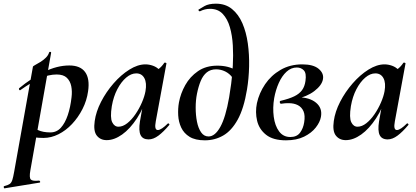

<svg xmlns="http://www.w3.org/2000/svg" viewBox="-92 -749 2261 1044"><path d="M-67 275Q-70 276 -71.5 270Q-73 264 -69 263Q-49 258 -39.5 251.5Q-30 245 -25 229.5Q-20 214 -15 185L87 -386Q87 -389 99 -395.5Q111 -402 127.5 -412Q144 -422 157.5 -435.5Q171 -449 175 -464Q177 -468 182 -467Q187 -466 186 -462L73 178Q66 217 75.5 227Q85 237 120 233Q124 233 126 238Q128 243 123 244ZM145 1Q120 1 95.5 -2Q71 -5 57 -8L67 -70Q88 -54 115 -41.5Q142 -29 182 -29Q216 -29 239 -54.5Q262 -80 276.5 -123Q291 -166 297 -220Q301 -252 295.5 -280Q290 -308 271.5 -326Q253 -344 216 -344Q172 -344 125 -322.5Q78 -301 20 -260Q16 -256 12.5 -261Q9 -266 13 -270Q77 -323 147.5 -358Q218 -393 285 -393Q345 -393 371 -357Q397 -321 387 -253Q380 -202 356.5 -156Q333 -110 299.5 -74.5Q266 -39 226 -19Q186 1 145 1Z M488 13Q454 13 434.5 -11.5Q415 -36 423 -91Q430 -142 457.5 -195.5Q485 -249 525.5 -295.5Q566 -342 611.5 -370.5Q657 -399 699 -399Q719 -399 740 -391.5Q761 -384 776.5 -367.5Q792 -351 794 -324L734 -357Q751 -359 769.5 -373Q788 -387 801 -407Q803 -410 808.5 -408Q814 -406 813 -404L755 -89Q746 -42 766 -42Q776 -42 790 -51.5Q804 -61 820 -77Q823 -80 827 -76Q831 -72 828 -69Q797 -32 769.5 -11.5Q742 9 716 9Q684 9 672.5 -14.5Q661 -38 669 -89L694 -229L715 -246Q691 -164 653 -106Q615 -48 572 -17.5Q529 13 488 13ZM552 -60Q576 -60 600 -79Q624 -98 644.5 -128Q665 -158 679.5 -191.5Q694 -225 699 -253Q707 -298 693 -324Q679 -350 649 -350Q621 -350 594 -327Q567 -304 546 -264Q525 -224 516 -172Q506 -109 518 -84.5Q530 -60 552 -60Z M1022 14Q970 14 939 -5Q908 -24 893.5 -55Q879 -86 877 -122Q875 -158 881 -192Q890 -241 915.5 -286.5Q941 -332 984.5 -362Q1028 -392 1090 -392Q1120 -392 1146 -385.5Q1172 -379 1194 -365L1172 -327Q1156 -349 1132.5 -360.5Q1109 -372 1083 -372Q1053 -372 1032.5 -355.5Q1012 -339 999.5 -309Q987 -279 979 -239Q972 -204 972 -163.5Q972 -123 979 -87.5Q986 -52 1001.5 -29.5Q1017 -7 1042 -7Q1077 -7 1106 -59Q1135 -111 1154 -220Q1159 -248 1165 -293.5Q1171 -339 1174 -393.5Q1177 -448 1174 -502Q1171 -556 1158 -601Q1145 -646 1119 -673.5Q1093 -701 1050 -701Q1022 -701 996 -688Q993 -686 989 -690.5Q985 -695 988 -697Q997 -703 1020 -716Q1043 -729 1082 -729Q1134 -729 1169.5 -700Q1205 -671 1226 -622.5Q1247 -574 1255.5 -513Q1264 -452 1262.5 -387Q1261 -322 1251 -262Q1234 -159 1200.5 -98.5Q1167 -38 1121.5 -12Q1076 14 1022 14Z M1463 14Q1393 14 1355 -16Q1317 -46 1306 -92.5Q1295 -139 1305 -188Q1317 -243 1349.5 -291Q1382 -339 1433.5 -369Q1485 -399 1552 -399Q1612 -399 1641 -374.5Q1670 -350 1664 -318Q1658 -285 1617.5 -254Q1577 -223 1512 -209L1527 -220Q1591 -220 1626.5 -190.5Q1662 -161 1653 -113Q1648 -85 1625 -55.5Q1602 -26 1561.5 -6Q1521 14 1463 14ZM1487 -4Q1522 -4 1539.5 -27.5Q1557 -51 1562 -84Q1568 -121 1558.5 -143.5Q1549 -166 1528 -177Q1507 -188 1477 -188Q1468 -188 1458.5 -187.5Q1449 -187 1438 -185Q1431 -184 1429.5 -192Q1428 -200 1435 -201Q1481 -212 1508.5 -225.5Q1536 -239 1550.5 -259Q1565 -279 1569 -309Q1575 -351 1560 -366.5Q1545 -382 1522 -382Q1491 -382 1466 -359Q1441 -336 1424 -298Q1407 -260 1399 -216Q1390 -163 1396.5 -114Q1403 -65 1425.5 -34.5Q1448 -4 1487 -4Z M1788 13Q1754 13 1734.5 -11.5Q1715 -36 1723 -91Q1730 -142 1757.5 -195.5Q1785 -249 1825.5 -295.5Q1866 -342 1911.5 -370.5Q1957 -399 1999 -399Q2019 -399 2040 -391.5Q2061 -384 2076.5 -367.5Q2092 -351 2094 -324L2034 -357Q2051 -359 2069.5 -373Q2088 -387 2101 -407Q2103 -410 2108.5 -408Q2114 -406 2113 -404L2055 -89Q2046 -42 2066 -42Q2076 -42 2090 -51.5Q2104 -61 2120 -77Q2123 -80 2127 -76Q2131 -72 2128 -69Q2097 -32 2069.5 -11.5Q2042 9 2016 9Q1984 9 1972.5 -14.5Q1961 -38 1969 -89L1994 -229L2015 -246Q1991 -164 1953 -106Q1915 -48 1872 -17.5Q1829 13 1788 13ZM1852 -60Q1876 -60 1900 -79Q1924 -98 1944.5 -128Q1965 -158 1979.5 -191.5Q1994 -225 1999 -253Q2007 -298 1993 -324Q1979 -350 1949 -350Q1921 -350 1894 -327Q1867 -304 1846 -264Q1825 -224 1816 -172Q1806 -109 1818 -84.5Q1830 -60 1852 -60Z"/></svg>

Font: Cormorant
Style: Bold Italic
Weight: 700
Italic angle: -10°
Designer: Christian Thalmann (Catharsis Fonts)
Foundry: Catharsis Fonts
Version: Version 4.000